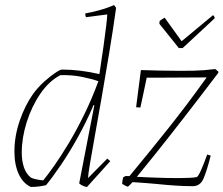

<svg xmlns="http://www.w3.org/2000/svg" viewBox="-20 -732 883 759"><path d="M102 7Q71 -7 54 -44Q37 -81 37 -133Q37 -194 58 -255Q79 -316 111 -361Q131 -388 155 -409.5Q179 -431 198.5 -444Q218 -457 225 -457Q296 -457 373 -439Q382 -497 389 -547.5Q396 -598 400 -631.5Q404 -665 404 -675L320 -664Q317 -669 317 -679Q337 -682 370.5 -691Q404 -700 431 -712L439 -701Q427 -615 412 -524.5Q397 -434 382.5 -350.5Q368 -267 355.5 -198Q343 -129 335.5 -84Q328 -39 328 -28L404 -105L416 -95L324 7Q318 7 308 2.5Q298 -2 293 -7L353 -316L350 -317Q322 -251 287.5 -189Q253 -127 219.5 -78Q186 -29 162 0Q149 3 134.5 5Q120 7 102 7ZM151 -19Q166 -37 193 -75Q220 -113 251.5 -165.5Q283 -218 313.5 -280.5Q344 -343 369 -411Q340 -421 302 -428.5Q264 -436 219 -435Q174 -412 139.5 -361.5Q105 -311 85.5 -249Q66 -187 66 -128Q66 -97 74.5 -71Q83 -45 102 -30Q109 -26 123.5 -23Q138 -20 151 -19ZM742 4Q709 4 671.5 1.5Q634 -1 597 -5Q572 -7 549 -9Q526 -11 504 -12Q494 -1 486 6Q481 5 474.5 1.5Q468 -2 463 -5Q463 -10 464 -17Q465 -24 467 -31Q470 -33 476 -36H492Q538 -92 575.5 -138Q613 -184 647.5 -227.5Q682 -271 718 -318.5Q754 -366 797 -426Q752 -426 703.5 -425.5Q655 -425 616 -425Q577 -425 560 -425Q554 -396 547.5 -365.5Q541 -335 535 -307Q531 -307 526.5 -307.5Q522 -308 518 -308L537 -455Q570 -454 612 -453Q654 -452 691 -452Q722 -452 744 -452.5Q766 -453 786 -454.5Q806 -456 831 -459L843 -449V-444Q801 -389 768.5 -346.5Q736 -304 708 -268Q680 -232 652.5 -197Q625 -162 593.5 -122.5Q562 -83 521 -33Q544 -32 575 -30.5Q606 -29 636.5 -28.5Q667 -28 688 -28Q711 -28 729.5 -29Q748 -30 758 -32Q764 -35 775.5 -61Q787 -87 799 -121L813 -117Q797 -54 784 -25Q771 4 742 4ZM687 -542 610 -638 611 -649Q621 -657 631 -662L698 -569L822 -672Q824 -671 826.5 -667Q829 -663 829 -660L702 -542Z"/></svg>

Font: Labrada ExtraLight
Style: Italic
Weight: 200
Italic angle: -7°
Designer: Mercedes Jáuregui
Foundry: Omnibus-Type Team
Version: Version 1.000; ttfautohint (v1.8.4.7-5d5b)